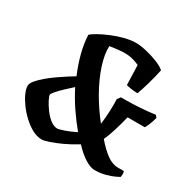

<svg xmlns="http://www.w3.org/2000/svg" viewBox="-157 -888 1068 1056"><g transform="rotate(30 377.5 -360.0)"><path d="M233 0Q202 0 171.5 -16.5Q141 -33 113 -59Q85 -85 63.5 -114.5Q42 -144 30 -171Q18 -198 18 -216Q17 -232 34 -252.5Q51 -273 77 -295Q103 -317 132 -337Q161 -357 186 -373Q211 -389 225 -397Q200 -455 184.5 -514.5Q169 -574 167 -627Q178 -638 205.5 -653.5Q233 -669 270 -684.5Q307 -700 346 -710Q385 -720 417 -720Q446 -720 484.5 -711Q523 -702 558 -688Q593 -674 611 -658Q600 -606 586 -558.5Q572 -511 562 -484Q542 -484 519 -487.5Q496 -491 489 -494L485 -619Q453 -633 427.5 -637.5Q402 -642 372.5 -640Q343 -638 298 -631Q296 -578 318.5 -510Q341 -442 381.5 -371Q422 -300 472 -238Q478 -285 479.5 -331Q481 -377 479 -398L494 -419H515Q566 -419 616.5 -422.5Q667 -426 709 -432L720 -418Q713 -391 704.5 -371Q696 -351 690 -342H581Q571 -301 557 -254Q543 -207 527 -174Q565 -129 601 -102.5Q637 -76 673 -76H710Q717 -68 712 -39Q707 -36 687 -26.5Q667 -17 636 -8.5Q605 0 568 0Q541 0 505.5 -22.5Q470 -45 433 -85Q391 -59 350 -40Q309 -21 277 -10.5Q245 0 233 0ZM276 -95Q287 -95 319.5 -106.5Q352 -118 386 -135Q347 -182 312 -233.5Q277 -285 248 -342Q228 -324 204.5 -302Q181 -280 164.5 -261Q148 -242 148 -236Q148 -227 159.5 -204.5Q171 -182 189.5 -156.5Q208 -131 231 -113Q254 -95 276 -95Z"/></g></svg>

Font: Texturina
Style: Bold Italic
Weight: 700
Italic angle: -11°
Designer: Guillermo Torres Carreño
Foundry: Omnibus-Type
Version: Version 1.002; ttfautohint (v1.8.3)